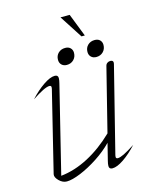

<svg xmlns="http://www.w3.org/2000/svg" viewBox="-112 -804 702 887"><g transform="rotate(-15 239.0 -360.0)"><path d="M46 -38 140 -421Q141 -424 141 -429Q141 -437 132 -437Q110 -437 48 -396Q80 -431 113 -453.5Q146 -476 168 -476Q184 -476 184 -461Q184 -451 180 -436L78 -22Q144 -29 209.5 -63.5Q275 -98 335 -156L411 -459Q413 -467 419.5 -471.5Q426 -476 434 -476Q442 -476 445.5 -471.5Q449 -467 447 -459L344 -49Q343 -46 343 -41Q343 -33 352 -33Q363 -33 382.5 -42.5Q402 -52 436 -74Q403 -38 370.5 -16Q338 6 316 6Q300 6 300 -9Q300 -19 304 -34L324 -114Q292 -81 248.5 -52.5Q205 -24 163.5 -7Q122 10 97 10Q77 10 60 -7Q43 -24 46 -38ZM264 -730H308L351 -620H335ZM202 -543Q202 -563 215 -575.5Q228 -588 248 -588Q264 -588 273 -579Q282 -570 282 -556Q282 -536 269 -523Q256 -510 236 -510Q221 -510 211.5 -519Q202 -528 202 -543ZM343 -543Q343 -563 356 -575.5Q369 -588 389 -588Q405 -588 414 -579Q423 -570 423 -556Q423 -536 410 -523Q397 -510 377 -510Q362 -510 352.5 -519Q343 -528 343 -543Z"/></g></svg>

Font: Srisakdi
Style: Regular
Weight: 400
Designer: Cadson Demak Co.,Ltd.
Foundry: Cadson Demak Co.,Ltd.
Version: Version 1.000